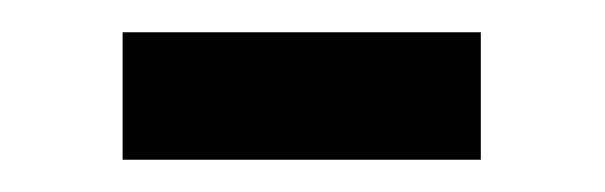

<svg xmlns="http://www.w3.org/2000/svg" viewBox="-20 -345 375 119"><path d="M56 -246V-325H278V-246Z"/></svg>

Font: Saira Semi Condensed
Style: Regular
Weight: 400
Width: 4
Designer: Hector Gatti with collaboration of the Omnibus-Type team
Foundry: Omnibus-Type
Version: Version 1.001; ttfautohint (v1.8)